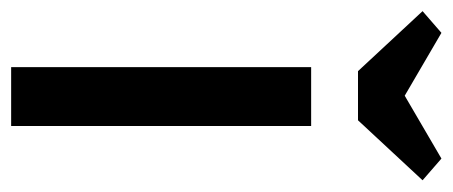

<svg xmlns="http://www.w3.org/2000/svg" viewBox="-276 -544 793 336"><g transform="rotate(90 120.0 -376.5)"><path d="M70 -525H173V0H70ZM-28 -720 10 -753 135 -680H105L230 -753L268 -720L163 -607H77Z"/></g></svg>

Font: Easer Grotesk Variable
Style: Regular
Weight: 400
Designer: Boardeaser, Bonnie Shaver-Troup, Thomas Jockin
Foundry: Lexend
Version: Version 1.001;Glyphs 3.1.2 (3151)